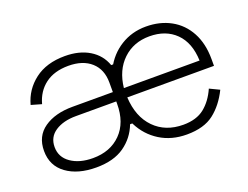

<svg xmlns="http://www.w3.org/2000/svg" viewBox="-85 -667 1101 851"><g transform="rotate(-20 465.5 -242.0)"><path d="M62 -346Q80 -413 135.5 -455.5Q191 -498 278 -498Q346 -498 393 -469.5Q440 -441 458 -390H478L456 -252L472 -115H447Q425 -57 374.5 -21.5Q324 14 242 14Q155 14 101.5 -25Q48 -64 48 -134Q48 -203 99.5 -239Q151 -275 234 -275H424V-320Q424 -382 385 -417Q346 -452 278 -452Q211 -452 168.5 -420Q126 -388 111 -332ZM98 -134Q98 -86 138.5 -58Q179 -30 242 -30Q324 -30 374 -80.5Q424 -131 424 -220V-231H234Q174 -231 136 -206Q98 -181 98 -134ZM429 -246Q429 -317 458.5 -374.5Q488 -432 541 -465Q594 -498 660 -498Q726 -498 777 -470Q828 -442 856.5 -389Q885 -336 885 -263V-231H476Q481 -138 533 -85Q585 -32 669 -32Q731 -32 768.5 -62Q806 -92 829 -144L875 -122Q844 -59 797 -22.5Q750 14 669 14Q597 14 542.5 -20Q488 -54 458.5 -113Q429 -172 429 -246ZM833 -275Q830 -360 783.5 -406Q737 -452 660 -452Q585 -452 535 -404.5Q485 -357 476 -275Z"/></g></svg>

Font: Space Grotesk Variable
Style: Regular
Weight: 400
Designer: Florian Karsten (Space Grotesk), Colophon Foundry (Space Mono)
Foundry: Florian Karsten
Version: Version 1.106